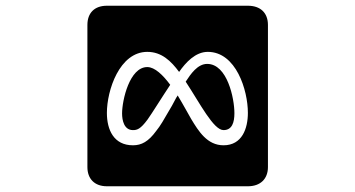

<svg xmlns="http://www.w3.org/2000/svg" viewBox="-20 -724 1240 670"><path d="M494 -543C544 -543 577 -511 605 -473C628 -506 662 -543 705 -543C804 -543 845 -409 845 -330C845 -276 825 -217 760 -217C703 -217 673 -266 647 -309C637 -326 620 -358 600 -391C598 -388 597 -385 595 -383L580 -355C548 -300 541 -287 525 -267C498 -230 474 -217 444 -217C377 -217 353 -271 353 -330C353 -409 397 -543 494 -543ZM406 -328C406 -304 413 -270 444 -270C458 -270 470 -273 495 -307C514 -334 537 -372 553 -396L574 -428C549 -462 520 -490 494 -490C432 -490 406 -374 406 -328ZM915 -637C915 -679 889 -704 845 -704H353C310 -704 285 -679 285 -637V-141C285 -100 310 -74 353 -74H845C889 -74 915 -100 915 -141ZM628 -439C678 -363 725 -270 760 -270C790 -270 798 -297 798 -329C798 -381 773 -501 703 -501C669 -501 645 -465 628 -439Z"/></svg>

Font: CryptoKit_GRILLE 1.4
Style: Regular
Weight: 400
Monospace: yes
Designer: Oceane Juvin
Foundry: http://www.head-geneve.ch
Version: Version 1.004